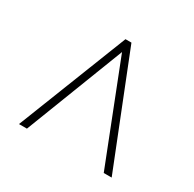

<svg xmlns="http://www.w3.org/2000/svg" viewBox="-107 -828 679 671"><g transform="rotate(30 232.5 -492.5)"><path d="M45 -271 219 -714H243L419 -271H387L231 -669L77 -271Z"/></g></svg>

Font: Noto Serif Condensed Thin
Style: Regular
Weight: 100
Width: 3
Designer: Monotype Design Team
Foundry: Monotype Imaging Inc.
Version: Version 2.013; ttfautohint (v1.8.4.7-5d5b)